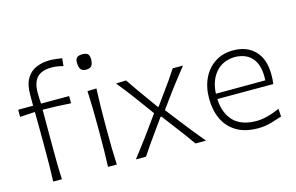

<svg xmlns="http://www.w3.org/2000/svg" viewBox="-95 -999 1915 1244"><g transform="rotate(-15 862.0 -377.5)"><path d="M127 0Q129.4 -57.1 129.9 -110.1Q130.4 -163.1 130.4 -226.1V-276.9Q130.4 -319.8 129.9 -366.2Q129.4 -412.6 128.9 -466.3L28.3 -460V-508.3H128.4V-583Q128.4 -651.4 152.8 -691.2Q177.2 -731 217.8 -748Q258.3 -765.1 307.1 -765.1Q327.1 -765.1 351.1 -762.2Q375 -759.3 390.1 -756.8L384.8 -705.1Q369.1 -710 348.1 -713.4Q327.1 -716.8 309.6 -716.8Q240.2 -716.8 209.5 -683.3Q178.7 -649.9 178.7 -583Q178.7 -563.5 179.4 -540.8Q180.2 -518.1 181.6 -508.3H370.1V-460Q273.4 -466.8 181.2 -467.3V-226.1Q181.2 -163.1 181.9 -110.1Q182.6 -57.1 185.5 0Z M494.6 0Q497.1 -57.1 497.8 -110.1Q498.5 -163.1 498.5 -226.1V-277.3Q498.5 -342.3 497.3 -396.7Q496.1 -451.2 493.2 -508.3L553.7 -510.3Q550.8 -452.6 549.8 -397.7Q548.8 -342.8 548.8 -277.3V-226.1Q548.8 -163.1 549.8 -110.1Q550.8 -57.1 553.7 0ZM521.5 -645Q496.6 -645 485.6 -659.4Q474.6 -673.8 474.6 -705.6Q474.6 -728.5 486.1 -738.3Q497.6 -748 522.9 -748Q547.9 -748 558.6 -737.5Q569.3 -727.1 569.3 -702.1Q569.3 -672.9 558.3 -658.9Q547.4 -645 521.5 -645Z M681.6 0Q708 -34.2 727.1 -59.3Q746.1 -84.5 762.7 -106.7Q779.3 -128.9 797.9 -154.3L873 -258.8L801.3 -356.9Q782.2 -382.8 765.4 -405.3Q748.5 -427.7 729.5 -452.1Q710.4 -476.6 684.6 -508.3L752.4 -510.7Q778.3 -472.2 799.3 -442.1Q820.3 -412.1 844.7 -378.4L907.2 -291.5H912.1L975.6 -379.4Q1000 -412.6 1020.3 -442.1Q1040.5 -471.7 1064.5 -508.3H1133.8Q1107.4 -475.1 1089.1 -451.7Q1070.8 -428.2 1054.9 -407.5Q1039.1 -386.7 1020 -361.3L945.8 -259.8L1027.8 -154.3Q1056.2 -117.2 1083.7 -83.3Q1111.3 -49.3 1151.9 0H1081.1Q1056.6 -34.7 1035.2 -64Q1013.7 -93.3 986.3 -128.9L913.6 -225.1H907.2L841.3 -132.8Q814.9 -96.2 794.2 -66.4Q773.4 -36.6 749.5 0Z M1500.5 10.3Q1413.1 10.3 1355.5 -24.4Q1297.9 -59.1 1269.8 -119.6Q1241.7 -180.2 1241.7 -257.8Q1241.7 -334 1270 -393.1Q1298.3 -452.1 1350.1 -485.8Q1401.9 -519.5 1471.7 -519.5Q1564.5 -519.5 1618.2 -463.4Q1671.9 -407.2 1671.9 -304.2Q1671.9 -286.1 1671.1 -271Q1670.4 -255.9 1668 -241.2H1292.5Q1296.4 -147.5 1347.9 -92.8Q1399.4 -38.1 1503.9 -38.1Q1536.6 -38.1 1577.1 -48.6Q1617.7 -59.1 1658.7 -78.1L1662.1 -24.9Q1632.3 -15.1 1590.1 -2.4Q1547.9 10.3 1500.5 10.3ZM1624 -277.8Q1629.9 -372.6 1590.8 -422.6Q1551.8 -472.7 1472.7 -475.1Q1390.1 -473.1 1343.3 -418.7Q1296.4 -364.3 1292.5 -276.9Z"/></g></svg>

Font: Pinar-FD Light
Style: Regular
Weight: 300
Designer: Amin Abedi
Version: Version 2.000